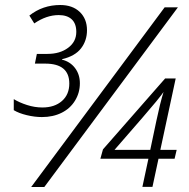

<svg xmlns="http://www.w3.org/2000/svg" viewBox="-20 -743 752 763"><path d="M673.8 -112.3H609.9L585.9 -0.5H545.9L569.8 -112.3H378.9L389.2 -149.4L636.2 -431.2H678.2L617.2 -147.5H682.1ZM577.1 -147.5Q606.9 -291 615.7 -325.9Q624.5 -360.8 629.9 -377.4Q625 -369.6 600.1 -338.9Q575.2 -308.1 435.1 -147.5ZM687 -713.9 156.2 0H104L634.3 -713.9ZM325.7 -623Q325.7 -581.5 302 -550.8Q278.3 -520 226.6 -507.8V-505.9Q258.8 -498 278.1 -472.7Q297.4 -447.3 297.4 -412.1Q297.4 -374.5 278.3 -343.3Q259.3 -312 225.1 -294.9Q190.9 -277.8 146.5 -277.8Q117.7 -277.8 86.2 -285.4Q54.7 -293 34.7 -305.2V-349.1Q57.1 -335.4 87.4 -325.7Q117.7 -315.9 148.4 -315.9Q196.8 -315.9 226.1 -341.6Q255.4 -367.2 255.4 -411.1Q255.4 -490.2 159.7 -490.2H118.7L126.5 -528.8H168.5Q218.3 -528.8 250.7 -553Q283.2 -577.1 283.2 -616.2Q283.2 -649.4 264.9 -666.3Q246.6 -683.1 213.4 -683.1Q164.6 -683.1 116.2 -649.9L96.7 -681.2Q149.9 -723.1 219.2 -723.1Q268.1 -723.1 296.9 -695.6Q325.7 -668 325.7 -623Z"/></svg>

Font: TypoPRO Open Sans
Style: Italic
Weight: 300
Italic angle: -12°
Foundry: Ascender Corporation
Version: Version 1.10